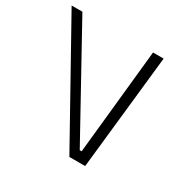

<svg xmlns="http://www.w3.org/2000/svg" viewBox="-206 -809 959 958"><g transform="rotate(30 273.5 -330.0)"><path d="M472 -660 401 0H310L-58 -660H4L338 -55H349L411 -660Z"/></g></svg>

Font: Cairo Light
Style: Italic
Weight: 300
Italic angle: -13°
Designer: Mohamed Gaber, Accademia di Belle Arti di Urbino and others
Foundry: Kief Type Foundry, Accademia di Belle Arti di Urbino and others
Version: Version 3.011